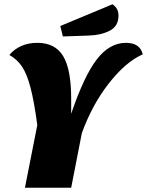

<svg xmlns="http://www.w3.org/2000/svg" viewBox="-20 -881 690 901"><path d="M571 -680Q637 -680 650 -626Q570 -591 491 -490Q412 -389 364 -256L314 0H97L155 -294Q140 -406 123 -470.5Q106 -535 83 -569Q60 -603 24 -623Q46 -650 79.5 -665Q113 -680 155 -680Q239 -680 276.5 -617.5Q314 -555 314 -418V-347Q374 -524 434 -602Q494 -680 571 -680ZM536 -807Q536 -759 496 -737.5Q456 -716 394 -714L275 -710L263 -759L508 -861Q522 -851 529 -838.5Q536 -826 536 -807Z"/></svg>

Font: Sansita ExtraBold Italic
Style: Regular
Weight: 800
Italic angle: -11°
Designer: Pablo Cosgaya
Foundry: Omnibus-Type
Version: Version 1.006